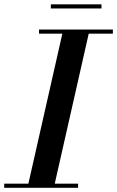

<svg xmlns="http://www.w3.org/2000/svg" viewBox="-61 -890 555 910"><path d="M180 -869.5H420V-850H180ZM-41 -19.5H73.5L234.5 -730.5H124V-750H474V-730.5H359.5L198.5 -19.5H309V0H-41Z"/></svg>

Font: Bodoni* 11pt Medium
Style: Italic
Weight: 500
Italic angle: -13°
Version: Version 2.3